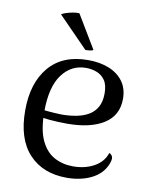

<svg xmlns="http://www.w3.org/2000/svg" viewBox="-83 -782 677 857"><g transform="rotate(10 255.5 -353.5)"><path d="M127 -701Q134 -706 148 -710.5Q162 -715 178.5 -718Q195 -721 207 -720L297 -570Q294 -566 282 -564.5Q270 -563 262 -563ZM278 13Q170 13 107 -54.5Q44 -122 44 -251Q44 -376 105.5 -448.5Q167 -521 282 -521Q336 -521 377 -504.5Q418 -488 441.5 -456Q465 -424 465 -377Q465 -302 404.5 -263.5Q344 -225 238 -225Q196 -225 158 -228.5Q120 -232 81 -240L83 -273Q108 -268 141.5 -265Q175 -262 207 -261Q242 -261 273.5 -267Q305 -273 329 -287Q353 -301 366.5 -325.5Q380 -350 380 -387Q380 -426 365 -447Q350 -468 327 -476.5Q304 -485 279 -485Q212 -485 170.5 -428.5Q129 -372 129 -261Q129 -178 151.5 -130.5Q174 -83 212 -62.5Q250 -42 297 -42Q351 -42 392 -64.5Q433 -87 447 -129Q457 -125 461.5 -114.5Q466 -104 456 -79Q437 -34 389 -10.5Q341 13 278 13Z"/></g></svg>

Font: Arima Thin
Style: Regular
Weight: 400
Version: Version 1.100